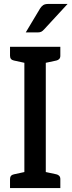

<svg xmlns="http://www.w3.org/2000/svg" viewBox="-20 -957 364 977"><path d="M104 0V-719H213V0ZM31 0V-46Q31 -56 36 -62Q41 -68 51 -70L120 -85L132 0ZM185 0 197 -85 267 -70Q276 -68 281.5 -62Q287 -56 287 -46V0ZM132 -719 120 -634 51 -649Q41 -651 36 -657Q31 -663 31 -673V-719ZM287 -719V-673Q287 -663 281.5 -657Q276 -651 267 -649L197 -634L185 -719ZM111 -792 184 -914Q191 -925 200 -931Q209 -937 227 -937H324L205 -808Q197 -799 190 -795.5Q183 -792 171 -792Z"/></svg>

Font: Aleo Medium
Style: Regular
Weight: 500
Designer: Alessio Laiso
Foundry: Alessio Laiso
Version: Version 2.001;gftools[0.9.29]